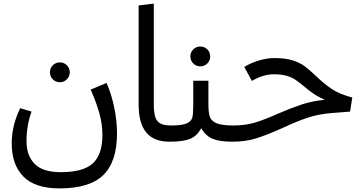

<svg xmlns="http://www.w3.org/2000/svg" viewBox="-20 -786 2013 1065"><path d="M629 -45Q629 110 553.5 184.5Q478 259 310 259Q174 259 109.5 193Q45 127 45 10Q45 -90 92 -186L155 -167Q127 -90 127 -3Q127 76 171.5 122.5Q216 169 318 169Q441 169 494.5 120.5Q548 72 548 -37Q548 -98 531 -158.5Q514 -219 483 -289L571 -326Q597 -268 613 -192.5Q629 -117 629 -45ZM257 -385Q257 -408 273 -424Q289 -440 312 -440Q335 -440 351 -424Q367 -408 367 -385Q367 -362 351 -346Q335 -330 312 -330Q289 -330 273 -346Q257 -362 257 -385Z M749 -756 833 -766V-211Q833 -163 841 -137.5Q849 -112 869.5 -101Q890 -90 929 -90L941 -45L921 0Q833 0 791 -51.5Q749 -103 749 -205Z M1287 -45 1267 0Q1199 0 1160 -16Q1121 -32 1096 -75Q1073 -31 1033.5 -15.5Q994 0 921 0L901 -45L930 -90Q991 -90 1016.5 -102Q1042 -114 1047 -135Q1052 -156 1052 -205V-338H1136V-205Q1136 -159 1145 -136Q1154 -113 1183.5 -101.5Q1213 -90 1275 -90ZM1036 -473Q1036 -496 1052 -512Q1068 -528 1091 -528Q1114 -528 1130 -512Q1146 -496 1146 -473Q1146 -450 1130 -434Q1114 -418 1091 -418Q1068 -418 1052 -434Q1036 -450 1036 -473Z M1731 -366Q1777 -321 1820 -292.5Q1863 -264 1934 -245L1922 -167L1821 -159Q1745 -153 1684.5 -132.5Q1624 -112 1547 -76Q1460 -37 1401 -18.5Q1342 0 1267 0L1247 -45L1275 -90Q1341 -90 1394 -106Q1447 -122 1523 -156Q1600 -189 1655 -207Q1710 -225 1782 -233Q1744 -249 1718 -267Q1692 -285 1664 -309Q1636 -332 1616.5 -345Q1597 -358 1568 -366Q1539 -374 1498 -374Q1440 -374 1377 -337L1335 -415Q1376 -439 1419.5 -451.5Q1463 -464 1503 -464Q1563 -464 1603.5 -451Q1644 -438 1669.5 -419Q1695 -400 1731 -366Z"/></svg>

Font: FiraGOUPP
Style: Medium
Weight: 400
Designer: bBox Type
Foundry: bBox Type GmbH
Version: Version 1.001